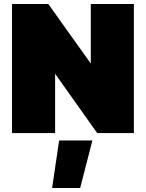

<svg xmlns="http://www.w3.org/2000/svg" viewBox="-20 -664 728 958"><path d="M40 0V-644H221L433 -347V-644H648V0H465L255 -296V0ZM240 274 275 37H441L380 274Z"/></svg>

Font: Kanit ExtraBold
Style: Regular
Weight: 800
Designer: Katatrad Team
Foundry: CadsonDemak
Version: Version 2.000; ttfautohint (v1.8.3)